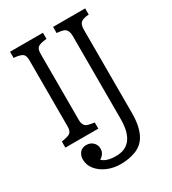

<svg xmlns="http://www.w3.org/2000/svg" viewBox="-189 -860 877 979"><g transform="rotate(-30 250.0 -370.5)"><path d="M280.3 -723.6V-759.8H469.2V-723.6Q432.1 -721.2 419.9 -707.5Q409.2 -696.3 409.2 -668.9V-178.7Q409.2 -94.2 380.4 -46.9Q358.4 -11.2 318.6 3.9Q278.8 19 230.5 19Q188.5 19 152.8 3.7Q117.2 -11.7 95.5 -38.1Q73.7 -64.5 73.7 -97.7Q73.7 -114.7 80.1 -127Q93.8 -153.8 125.5 -153.8Q152.8 -153.8 168.9 -133.8Q179.7 -120.1 179.7 -101.6Q179.7 -70.8 149.9 -53.2Q172.9 -28.8 230.5 -28.8Q344.2 -28.8 344.2 -181.2V-668.9Q344.2 -699.7 329.1 -711.9Q316.9 -721.2 280.3 -723.6ZM26.9 -723.6V-759.8H220.7V-723.6Q184.1 -720.7 169.9 -710.9Q156.7 -701.7 156.7 -672.9V-282.2Q156.7 -256.3 171.9 -244.1Q181.6 -236.8 220.7 -231.4V-195.3H26.9V-231.4Q65.9 -236.8 78.1 -246.1Q90.8 -257.3 90.8 -282.2V-672.9Q90.8 -701.7 77.6 -710.9Q63.5 -720.7 26.9 -723.6Z"/></g></svg>

Font: BIZ UDMincho
Style: Regular
Weight: 400
Monospace: yes
Designer: TypeBank Co., Ltd.
Foundry: Morisawa Inc.
Version: Version 1.06